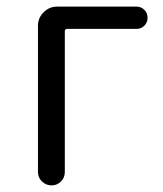

<svg xmlns="http://www.w3.org/2000/svg" viewBox="-20 -560 493 580"><path d="M94.7 -40V-482.4Q94.7 -505.9 111.8 -522.9Q128.9 -540 152.3 -540H392.6Q406.2 -540 416 -530.3Q425.8 -520.5 425.8 -506.3Q425.8 -492.2 416 -482.4Q406.2 -472.7 392.6 -472.7H183.6Q175.8 -472.7 175.8 -465.8V-40Q175.8 -23.4 164.1 -11.7Q152.3 0 135.7 0Q119.1 0 106.9 -11.7Q94.7 -23.4 94.7 -40Z"/></svg>

Font: Gen Jyuu Gothic P Normal
Style: Regular
Weight: 300
Designer: [Source Han Sans]
Ryoko NISHIZUKA  (kana & ideographs); Paul D. Hunt (Latin, Greek & Cyrillic); Wenlong ZHANG  (bopomofo
Version: Version 1.002.20150607